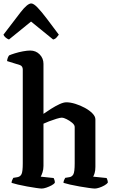

<svg xmlns="http://www.w3.org/2000/svg" viewBox="-35 -1093 661 1113"><path d="M207 0Q198 0 174.5 -3.5Q151 -7 122.5 -12Q94 -17 69 -23Q44 -29 32 -33Q32 -40 35.5 -48.5Q39 -57 42 -62L66 -66Q83 -69 90 -84Q97 -99 97 -146V-691Q97 -699 93 -706Q89 -713 80 -716L6 -739Q7 -751 11 -760Q15 -769 18 -772Q29 -777 51.5 -784Q74 -791 98.5 -795.5Q123 -800 140 -800Q173 -800 195 -777.5Q217 -755 217 -723V-433Q237 -447 261.5 -462.5Q286 -478 309.5 -489Q333 -500 350 -500Q373 -500 402 -491Q431 -482 457.5 -467.5Q484 -453 501 -435.5Q518 -418 518 -401V-126Q518 -104 513.5 -89.5Q509 -75 505 -69L583 -61Q585 -57 587.5 -50Q590 -43 590 -34Q584 -26 570 -18Q556 -10 540.5 -5Q525 0 515 0Q505 0 480.5 -3.5Q456 -7 426.5 -12Q397 -17 371 -23Q345 -29 333 -33Q333 -41 336.5 -49Q340 -57 343 -62L367 -66Q382 -68 390 -82Q398 -96 398 -146V-357Q398 -369 383 -381.5Q368 -394 350.5 -402.5Q333 -411 324 -411Q314 -411 292.5 -404.5Q271 -398 249 -389.5Q227 -381 217 -376V-131Q217 -111 211.5 -94Q206 -77 201 -69L276 -61Q278 -57 280.5 -50Q283 -43 283 -34Q278 -26 264 -18.5Q250 -11 234 -5.5Q218 0 207 0ZM17 -864Q6 -868 -3 -876Q-12 -884 -15 -892Q44 -970 84 -1021.5Q124 -1073 146 -1073Q160 -1073 183 -1049Q206 -1025 237 -984Q268 -943 306 -892Q302 -887 294 -877Q286 -867 273 -864L145 -968Z"/></svg>

Font: Texturina SemiBold
Style: Regular
Weight: 600
Designer: Guillermo Torres Carreño
Foundry: Omnibus-Type
Version: Version 1.002; ttfautohint (v1.8.3)